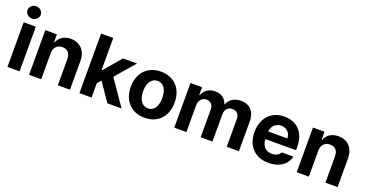

<svg xmlns="http://www.w3.org/2000/svg" viewBox="-34 -1439 4099 2142"><g transform="rotate(20 2016.0 -368.5)"><path d="M56.9 -530.3H201.1V0H56.9ZM49.7 -673.3Q49.7 -693.3 60.5 -710.2Q71.4 -727 89.5 -736.8Q107.6 -746.6 128.7 -746.6Q150.3 -746.6 168.4 -736.8Q186.5 -727 197.1 -710.2Q207.6 -693.3 207.6 -673.3Q207.6 -653.7 197.1 -636.6Q186.5 -619.5 168.4 -609.7Q150.3 -599.9 128.7 -599.9Q107.6 -599.9 89.5 -609.7Q71.4 -619.5 60.5 -636.6Q49.7 -653.7 49.7 -673.3Z M458 0H313.7V-530.3H451.2V-437.3H456.9Q475.7 -484.2 516.9 -510.6Q558 -537.1 616.6 -537.1Q671.8 -537.1 713 -513.2Q754.1 -489.3 776.6 -444.4Q799.2 -399.5 799.2 -338V0H654.9V-312.8Q654.9 -345.5 643.8 -368.8Q632.7 -392 611.4 -404.6Q590 -417.1 559.7 -417.1Q529.5 -417.1 506.4 -404.1Q483.3 -391.1 470.6 -366.4Q458 -341.7 458 -307.3Z M1042.1 -328H1063.7L1235.7 -530.3H1402.3L1172.9 -264.4H1139.1L1042 -154.8ZM911.4 -707H1055.6V0H911.4ZM1084.7 -232 1180.8 -334.3 1412.2 0H1242.8Z M1425.4 -263.2Q1425.4 -345.3 1457.1 -407Q1488.7 -468.8 1547.8 -502.9Q1606.8 -537.1 1685.9 -537.1Q1764.9 -537.1 1824 -502.9Q1883.1 -468.8 1914.6 -407Q1946 -345.3 1946 -263.2Q1946 -182.2 1914.6 -120.2Q1883.1 -58.2 1824 -24Q1764.9 10.2 1685.9 10.2Q1606.8 10.2 1547.8 -24Q1488.7 -58.2 1457.1 -120.2Q1425.4 -182.2 1425.4 -263.2ZM1799 -264.4Q1799 -311.3 1786.3 -348.1Q1773.7 -385 1748.5 -406Q1723.2 -427 1687 -427Q1650.1 -427 1624.2 -406Q1598.2 -385 1585 -348.4Q1571.9 -311.9 1571.9 -264.4Q1571.9 -216.9 1585 -180.2Q1598.2 -143.6 1624.2 -122.6Q1650.1 -101.6 1687 -101.6Q1723.2 -101.6 1748.5 -122.6Q1773.7 -143.6 1786.3 -180.5Q1799 -217.4 1799 -264.4Z M2037.3 -530.3H2174.8V-437.3H2180.5Q2198.1 -484.7 2236.7 -510.9Q2275.2 -537.1 2328.6 -537.1Q2364.5 -537.1 2394 -525.2Q2423.6 -513.3 2443.6 -490.8Q2463.6 -468.3 2472.4 -437.3H2477.7Q2489.2 -467.8 2512.2 -490.4Q2535.1 -512.9 2567.5 -525Q2599.8 -537.1 2637.5 -537.1Q2687.4 -537.1 2725.2 -516Q2763 -494.9 2784.1 -454.1Q2805.1 -413.3 2805.1 -356.2V0H2660.3V-328.6Q2660.3 -372.1 2637.2 -394.9Q2614.1 -417.7 2577.2 -417.7Q2550.5 -417.7 2531 -406.1Q2511.6 -394.6 2501.2 -373.8Q2490.9 -352.9 2490.9 -324.8V0H2350.6V-332.5Q2350.6 -357.9 2340.5 -377.5Q2330.3 -397.1 2311.9 -407.4Q2293.4 -417.7 2269.2 -417.7Q2244.6 -417.7 2224.7 -405.5Q2204.8 -393.3 2193.2 -371Q2181.6 -348.7 2181.6 -318.9V0H2037.3Z M2894.7 -262.4Q2894.7 -344 2926.6 -406.4Q2958.5 -468.9 3016.6 -503Q3074.7 -537.1 3151.5 -537.1Q3223.1 -537.1 3279.3 -507.1Q3335.4 -477.2 3367.7 -416.5Q3399.9 -355.8 3399.9 -268.6V-227.9H2953.8V-318.5H3263.5Q3263.5 -350.8 3249.5 -375.7Q3235.6 -400.7 3210.6 -415Q3185.6 -429.2 3153.7 -429.2Q3120.1 -429.2 3093.8 -413.7Q3067.5 -398.2 3052.6 -371.5Q3037.8 -344.8 3037.2 -313V-228.1Q3037.2 -188.3 3052.2 -158.7Q3067.2 -129.1 3094.9 -113.4Q3122.6 -97.7 3159.3 -97.7Q3183.5 -97.7 3203.5 -104.7Q3223.5 -111.6 3237.5 -123.1Q3251.6 -134.6 3258.6 -150.6H3396.5Q3386 -102.2 3354.2 -65.9Q3322.5 -29.5 3271.9 -9.7Q3221.3 10.2 3157.1 10.2Q3076.9 10.2 3017.7 -22.9Q2958.5 -56.1 2926.6 -117.6Q2894.7 -179.1 2894.7 -262.4Z M3635.2 0H3491V-530.3H3628.4V-437.3H3634.1Q3653 -484.2 3694.1 -510.6Q3735.2 -537.1 3793.8 -537.1Q3849.1 -537.1 3890.2 -513.2Q3931.4 -489.3 3953.9 -444.4Q3976.4 -399.5 3976.4 -338V0H3832.2V-312.8Q3832.2 -345.5 3821 -368.8Q3809.9 -392 3788.6 -404.6Q3767.3 -417.1 3736.9 -417.1Q3706.7 -417.1 3683.6 -404.1Q3660.5 -391.1 3647.9 -366.4Q3635.2 -341.7 3635.2 -307.3Z"/></g></svg>

Font: WEMIX Pretendard Variable
Style: Regular
Weight: 400
Designer: Base glyphs from Inter by Rasmus Andersson; Hangeul glyphs from Noto Sans CJK(Source Han Sans) by Jang Soo-young and Kan
Foundry: Kil Hyung-jin
Version: Version 1.000;Glyphs 3.2 (3208)